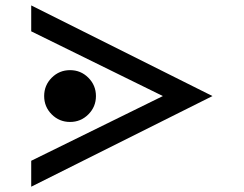

<svg xmlns="http://www.w3.org/2000/svg" viewBox="-20 -704 919 724"><path d="M781.2 -341.8 97.7 0V-97.7L594.2 -341.8L97.7 -585.9V-683.6ZM244.1 -244.1Q203.6 -244.1 175 -272.7Q146.5 -301.3 146.5 -341.8Q146.5 -382.3 175 -410.9Q203.6 -439.5 244.1 -439.5Q284.7 -439.5 313.2 -410.9Q341.8 -382.3 341.8 -341.8Q341.8 -301.3 313.2 -272.7Q284.7 -244.1 244.1 -244.1Z"/></svg>

Font: BabelStone Pigpen
Style: Regular
Weight: 400
Designer: Andrew West
Foundry: BabelStone
Version: Version 1.02 November 6, 2013